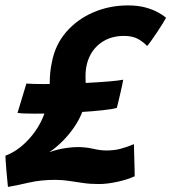

<svg xmlns="http://www.w3.org/2000/svg" viewBox="-33 -688 646 724"><path d="M97 -259.4Q75.1 -259.4 58.4 -260.1Q41.6 -260.9 33.1 -262.4L66.5 -372.9Q78.5 -372 95.6 -371.5Q112.8 -371 133.5 -371Q167.8 -371 211.6 -372.2Q255.4 -373.4 299.2 -375.7Q343.1 -378 378.7 -381Q414.2 -384 431.6 -387.5Q430.9 -381.9 427.8 -367.4Q424.6 -352.9 420.7 -335.8Q416.8 -318.6 413.1 -303.4Q409.4 -288.2 407.5 -281.1Q389.9 -276.1 352.2 -272.1Q314.6 -268.1 268.2 -265.3Q221.9 -262.5 176.2 -260.9Q130.6 -259.4 97 -259.4ZM-3 16.8Q-3.8 9.4 -5.3 -6.1Q-6.9 -21.5 -8.4 -39.8Q-9.9 -58.1 -11.2 -74.8Q-12.6 -91.4 -12.6 -100.9Q16.9 -112 42.8 -132.4Q68.6 -152.9 89.7 -179.5Q110.8 -206.1 124.9 -236.4Q139 -266.6 144.6 -297Q154.4 -338.4 154.6 -378Q154.8 -417.6 162.6 -453Q175 -519.4 216.8 -567.5Q258.6 -615.6 319.4 -641.6Q380.2 -667.6 449 -667.6Q487.1 -667.6 515.6 -659.8Q544 -651.9 563.4 -641.1Q582.8 -630.4 593.2 -621.1Q590.6 -615.8 580.9 -600Q571.2 -584.2 559 -565.9Q546.8 -547.6 536.2 -532.9Q525.6 -518.1 521.5 -514.4Q511.9 -526.2 490.3 -539.4Q468.8 -552.6 434.8 -552.6Q391.1 -552.6 358.2 -533.4Q325.4 -514.2 307.4 -480.1Q289.5 -446 289.5 -400.6Q289.5 -384.9 290.2 -367.1Q290.9 -349.4 290.9 -333.8Q290.9 -302.1 279 -270.3Q267.1 -238.5 247.3 -209.4Q227.5 -180.2 202.9 -155.7Q178.4 -131.1 152.6 -113.9Q166.6 -119.5 185.4 -123.9Q204.1 -128.4 223.8 -130.9Q243.4 -133.4 259.8 -133.4Q290.8 -133.4 318.1 -127Q345.4 -120.6 368 -120.6Q398 -120.6 421.8 -127Q445.6 -133.4 472.1 -144.4Q472.1 -138 472.6 -121.2Q473 -104.4 473.6 -83.9Q474.2 -63.5 474.6 -46.7Q475 -29.9 474.9 -23.4Q447.6 -10.6 408.8 -2.3Q370 6 340.5 6Q306.5 6 279.3 1.9Q252.1 -2.1 227.1 -5.9Q202.1 -9.8 174.5 -9.8Q120 -9.8 73.2 1.2Q26.5 12.2 -3 16.8Z"/></svg>

Font: Grandstander Thin
Style: Italic
Weight: 100
Italic angle: -15°
Designer: Tyler Finck
Foundry: Etcetera Type Co
Version: Version 1.200